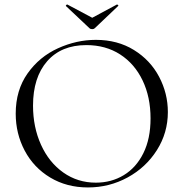

<svg xmlns="http://www.w3.org/2000/svg" viewBox="-20 -811 806 843"><path d="M49 -312Q49 -415 101 -488.5Q153 -562 234.5 -599Q316 -636 401 -636Q496 -636 568 -591.5Q640 -547 678.5 -474Q717 -401 717 -319Q717 -228 669 -152Q621 -76 540.5 -32Q460 12 366 12Q273 12 200.5 -31.5Q128 -75 88.5 -149.5Q49 -224 49 -312ZM641 -291Q641 -385 606 -458Q571 -531 507.5 -572Q444 -613 359 -613Q249 -613 187 -542Q125 -471 125 -347Q125 -253 160 -175.5Q195 -98 258 -53.5Q321 -9 401 -9Q469 -9 523.5 -42Q578 -75 609.5 -138.5Q641 -202 641 -291ZM269 -785Q269 -787 271.5 -789.5Q274 -792 276 -791L385 -733L493 -791H494Q497 -791 499 -788Q501 -785 498 -784L396 -687Q392 -683 385 -683Q377 -683 373 -687L270 -784Q270 -784 269.5 -784.5Q269 -785 269 -785Z"/></svg>

Font: Cormorant SC
Style: Regular
Weight: 400
Designer: Christian Thalmann (Catharsis Fonts)
Foundry: Catharsis Fonts
Version: Version 4.000